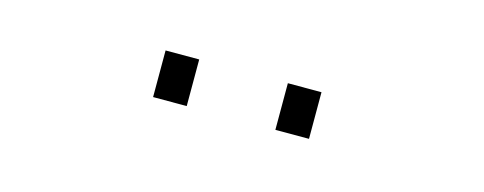

<svg xmlns="http://www.w3.org/2000/svg" viewBox="-21 -804 918 364"><g transform="rotate(15 437.5 -622.0)"><path d="M275.5 -668H341.5V-576.5H275.5ZM515.5 -668H581.5V-576.5H515.5Z"/></g></svg>

Font: Trispace SemiExpanded ExtraLight
Style: Regular
Weight: 200
Width: 6
Designer: Tyler Finck
Foundry: Etcetera Type Company
Version: Version 1.210; ttfautohint (v1.8.3)